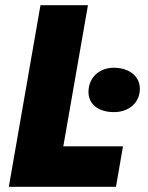

<svg xmlns="http://www.w3.org/2000/svg" viewBox="-20 -720 570 740"><path d="M418 -288C474 -287 518 -322 519 -376C520 -424 481 -458 420 -459C363 -459 322 -422 321 -367C320 -320 358 -288 418 -288ZM14 0H427L454 -156H224L319 -700H136Z"/></svg>

Font: Fixel Text 20240404 ExtraBold
Style: Italic
Weight: 800
Width: 4
Italic angle: -10°
Designer: AlfaBravo + MacPaw
Foundry: Kyrylo Tkachov, Marchela Mozhyna, Serhii Makarenko, Maria Weinstein, Zakhar Kryvoshyya
Version: Version 1.211;Glyphs 3.2 (3225)